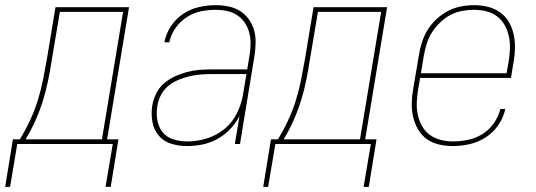

<svg xmlns="http://www.w3.org/2000/svg" viewBox="-58 -558 2078 744"><path d="M-38 166 -8 -18H19Q41 -54 59 -93Q77 -132 89 -171Q101 -210 109 -250.5Q117 -291 124 -331L157 -530H442L357 -18H401L371 166H351L379 0H9L-19 166ZM41 -18H337L419 -512H174L143 -328Q137 -288 129 -248.5Q121 -209 109 -170Q97 -131 80 -92.5Q63 -54 41 -18Z M667 8Q635 8 605.5 -1Q576 -10 557 -32.5Q538 -55 532.5 -86Q527 -117 532 -149Q536 -172 547 -195Q558 -218 577 -234.5Q596 -251 618.5 -261.5Q641 -272 665 -278.5Q689 -285 712.5 -287Q736 -289 759 -289H900L909 -344Q913 -367 913 -389.5Q913 -412 907.5 -432.5Q902 -453 890 -470.5Q878 -488 860.5 -499.5Q843 -511 821.5 -515.5Q800 -520 777 -520Q749 -520 720 -514Q691 -508 665 -491Q639 -474 621.5 -448.5Q604 -423 598 -394H579Q585 -427 604 -456Q623 -485 651.5 -504Q680 -523 712.5 -530.5Q745 -538 777 -538Q803 -538 827.5 -533Q852 -528 872 -515.5Q892 -503 906 -483.5Q920 -464 926.5 -441Q933 -418 932.5 -392.5Q932 -367 928 -341L872 0H852L870 -108Q855 -80 833 -57Q811 -34 783.5 -19Q756 -4 726 2Q696 8 667 8ZM668 -10Q705 -10 743 -21.5Q781 -33 812 -58.5Q843 -84 860.5 -120Q878 -156 884 -194L897 -271H759Q738 -271 717 -269Q696 -267 674.5 -262Q653 -257 632 -248Q611 -239 593.5 -224.5Q576 -210 565.5 -189.5Q555 -169 552 -148Q547 -120 551.5 -93Q556 -66 572 -46Q588 -26 614 -18Q640 -10 668 -10Z M962 166 992 -18H1019Q1041 -54 1059 -93Q1077 -132 1089 -171Q1101 -210 1109 -250.5Q1117 -291 1124 -331L1157 -530H1442L1357 -18H1401L1371 166H1351L1379 0H1009L981 166ZM1041 -18H1337L1419 -512H1174L1143 -328Q1137 -288 1129 -248.5Q1121 -209 1109 -170Q1097 -131 1080 -92.5Q1063 -54 1041 -18Z M1697 8Q1670 8 1643.5 2Q1617 -4 1596 -19Q1575 -34 1562 -56.5Q1549 -79 1543 -104.5Q1537 -130 1537.5 -158Q1538 -186 1543 -213L1565 -343Q1569 -369 1577 -394Q1585 -419 1599 -442Q1613 -465 1633.5 -484Q1654 -503 1678 -515.5Q1702 -528 1728 -533Q1754 -538 1780 -538Q1780 -538 1780 -538Q1780 -538 1780 -538Q1807 -538 1833 -531.5Q1859 -525 1880 -510Q1901 -495 1914 -472.5Q1927 -450 1932.5 -424.5Q1938 -399 1937.5 -371.5Q1937 -344 1932 -317L1922 -256H1570L1562 -210Q1558 -186 1557 -161Q1556 -136 1561 -113Q1566 -90 1577.5 -69.5Q1589 -49 1607.5 -35.5Q1626 -22 1649.5 -16Q1673 -10 1697 -10Q1726 -10 1755.5 -16Q1785 -22 1811.5 -38.5Q1838 -55 1856 -81Q1874 -107 1881 -136H1900Q1893 -103 1873.5 -74Q1854 -45 1824.5 -26Q1795 -7 1762 0.5Q1729 8 1697 8ZM1573 -274H1905L1913 -320Q1917 -344 1918 -368.5Q1919 -393 1914 -416.5Q1909 -440 1898 -460Q1887 -480 1869 -494Q1851 -508 1827.5 -514Q1804 -520 1779 -520Q1756 -520 1732 -515.5Q1708 -511 1686.5 -499.5Q1665 -488 1646.5 -470Q1628 -452 1615 -431Q1602 -410 1595 -387Q1588 -364 1584 -340Z"/></svg>

Font: Iosevka Curly Thin Oblique
Style: Regular
Weight: 100
Italic angle: -9°
Monospace: yes
Designer: Belleve Invis
Foundry: Belleve Invis
Version: Version 11.1.0; ttfautohint (v1.8.3)